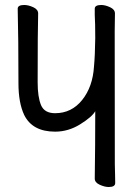

<svg xmlns="http://www.w3.org/2000/svg" viewBox="-20 -733 540 770"><path d="M416 17Q400 17 380 8Q360 -1 360 -17Q362 -149 362 -287Q349 -264 301.5 -234.5Q254 -205 201 -205Q110 -205 77 -272Q54 -321 54 -399Q54 -578 51 -698Q51 -713 77 -713Q94 -713 113.5 -704Q133 -695 133 -679Q131 -612 131 -403Q131 -344 144.5 -311.5Q158 -279 201 -279Q267 -279 309.5 -332Q352 -385 357 -467Q361 -509 362 -580Q362 -641 360 -673V-698Q360 -713 386 -713Q402 -713 421.5 -704Q441 -695 441 -679L440 -608Q440 -96 440.5 -75Q441 -54 441.5 -31.5Q442 -9 442 1Q442 17 416 17Z"/></svg>

Font: LXGW WenKai Mono Medium
Style: Regular
Weight: 500
Monospace: yes
Designer: LXGW / Fontworks Inc.
Foundry: LXGW / Fontworks Inc.
Version: Version 1.520; June 14, 2025